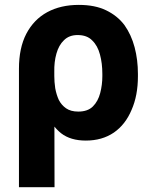

<svg xmlns="http://www.w3.org/2000/svg" viewBox="-20 -573 632 796"><path d="M58.6 203.1Q58.6 80.1 58.6 -288.1Q58.6 -374 88.9 -432.6Q120.1 -492.2 175.8 -522.5Q231.4 -552.7 306.6 -552.7Q374 -552.7 419.9 -530.3Q466.8 -507.8 496.1 -468.8Q524.4 -428.7 538.1 -377Q551.8 -325.2 551.8 -266.6Q551.8 -263.7 551.8 -256.8Q551.8 -176.8 525.4 -117.2Q500 -56.6 452.1 -23.4Q403.3 9.8 335.9 9.8Q272.5 9.8 233.4 -20.5Q194.3 -51.8 171.9 -105.5Q150.4 -160.2 137.7 -232.4Q160.2 -241.2 205.1 -257.8Q205.1 -233.4 209 -207Q213.9 -180.7 223.6 -159.2Q234.4 -137.7 253.9 -124Q273.4 -110.4 304.7 -110.4Q343.8 -110.4 365.2 -131.8Q386.7 -153.3 395.5 -187.5Q404.3 -221.7 404.3 -256.8Q404.3 -260.7 404.3 -266.6Q404.3 -310.5 394.5 -346.7Q384.8 -383.8 362.3 -405.3Q340.8 -427.7 301.8 -427.7Q266.6 -427.7 245.1 -406.2Q223.6 -385.7 213.9 -350.6Q204.1 -316.4 205.1 -274.4Q205.1 -115.2 206.1 203.1Q168.9 203.1 58.6 203.1Z"/></svg>

Font: DeepSea
Style: Bold
Weight: 700
Designer: Stem
Version: Version 3.019;git-0a5106e0b